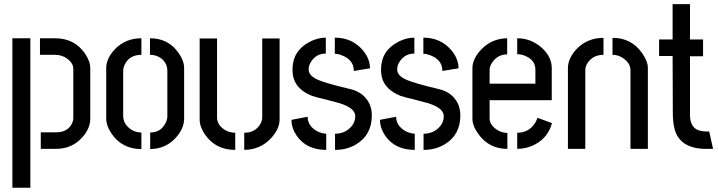

<svg xmlns="http://www.w3.org/2000/svg" viewBox="-20 -711 3431 917"><path d="M174.8 0V-79.1H248Q303.7 -79.1 324.2 -122.1Q330.1 -134.8 330.1 -146.5V-381.8Q330.1 -409.2 300.8 -430.7Q276.4 -449.2 242.2 -449.2H170.9V-528.3H242.2Q336.9 -528.3 386.7 -454.1Q411.1 -418 411.1 -384.8V-143.6Q411.1 -95.7 370.1 -51.8Q321.3 0 247.1 0ZM39.1 185.5V-528.3H125V185.5Z M487.3 -144.5V-385.7Q487.3 -431.6 528.3 -475.6Q579.1 -528.3 655.3 -528.3V-449.2Q597.7 -449.2 575.2 -401.4Q568.4 -386.7 568.4 -372.1V-157.2Q568.4 -121.1 601.6 -95.7Q625 -78.1 655.3 -78.1V1Q562.5 1 511.7 -74.2Q487.3 -111.3 487.3 -144.5ZM697.3 1V-78.1Q749 -78.1 771.5 -125Q779.3 -140.6 779.3 -155.3V-372.1Q779.3 -412.1 745.1 -435.5Q723.6 -449.2 696.3 -449.2V-528.3Q786.1 -528.3 835 -455.1Q859.4 -418.9 859.4 -385.7V-144.5Q859.4 -96.7 818.4 -51.8Q770.5 0 697.3 1Z M933.6 -140.6V-527.3H1016.6V-150.4Q1016.6 -115.2 1051.8 -91.8Q1075.2 -77.1 1103.5 -77.1V4.9Q1009.8 4.9 959 -68.4Q933.6 -105.5 933.6 -140.6ZM1146.5 4.9V-77.1Q1199.2 -77.1 1223.6 -119.1Q1232.4 -134.8 1232.4 -150.4V-527.3H1315.4V-140.6Q1315.4 -94.7 1273.4 -49.8Q1222.7 3.9 1146.5 4.9Z M1372.1 -138.7 1449.2 -153.3Q1449.2 -109.4 1495.1 -84Q1517.6 -73.2 1538.1 -72.3V4.9Q1443.4 4.9 1396.5 -63.5Q1372.1 -99.6 1372.1 -138.7ZM1377 -378.9Q1377 -467.8 1458 -510.7Q1497.1 -531.2 1536.1 -531.2V-455.1Q1491.2 -455.1 1466.8 -418Q1454.1 -399.4 1454.1 -378.9Q1454.1 -347.7 1502.9 -328.1Q1540 -312.5 1646.5 -287.1Q1712.9 -273.4 1741.2 -221.7Q1755.9 -194.3 1755.9 -160.2Q1755.9 -66.4 1680.7 -21.5Q1636.7 4.9 1580.1 4.9V-72.3Q1625 -72.3 1655.3 -103.5Q1676.8 -126 1676.8 -156.2Q1676.8 -195.3 1599.6 -218.8Q1580.1 -224.6 1537.1 -235.4Q1491.2 -246.1 1470.7 -252.9Q1396.5 -282.2 1380.9 -341.8Q1377 -359.4 1377 -378.9ZM1579.1 -454.1V-531.2Q1663.1 -531.2 1714.8 -468.8Q1747.1 -428.7 1747.1 -384.8L1669.9 -372.1Q1669.9 -425.8 1611.3 -447.3Q1593.8 -454.1 1579.1 -454.1Z M1794.9 -138.7 1872.1 -153.3Q1872.1 -109.4 1918 -84Q1940.4 -73.2 1960.9 -72.3V4.9Q1866.2 4.9 1819.3 -63.5Q1794.9 -99.6 1794.9 -138.7ZM1799.8 -378.9Q1799.8 -467.8 1880.9 -510.7Q1919.9 -531.2 1959 -531.2V-455.1Q1914.1 -455.1 1889.6 -418Q1877 -399.4 1877 -378.9Q1877 -347.7 1925.8 -328.1Q1962.9 -312.5 2069.3 -287.1Q2135.7 -273.4 2164.1 -221.7Q2178.7 -194.3 2178.7 -160.2Q2178.7 -66.4 2103.5 -21.5Q2059.6 4.9 2002.9 4.9V-72.3Q2047.9 -72.3 2078.1 -103.5Q2099.6 -126 2099.6 -156.2Q2099.6 -195.3 2022.5 -218.8Q2002.9 -224.6 1960 -235.4Q1914.1 -246.1 1893.6 -252.9Q1819.3 -282.2 1803.7 -341.8Q1799.8 -359.4 1799.8 -378.9ZM2002 -454.1V-531.2Q2085.9 -531.2 2137.7 -468.8Q2169.9 -428.7 2169.9 -384.8L2092.8 -372.1Q2092.8 -425.8 2034.2 -447.3Q2016.6 -454.1 2002 -454.1Z M2236.3 -144.5V-386.7Q2237.3 -431.6 2279.3 -475.6Q2330.1 -527.3 2402.3 -528.3V-451.2Q2355.5 -451.2 2329.1 -410.2Q2318.4 -392.6 2318.4 -377.9V-311.5H2537.1V-377.9Q2537.1 -421.9 2492.2 -442.4Q2471.7 -452.1 2450.2 -452.1V-528.3Q2517.6 -528.3 2570.3 -480.5Q2614.3 -438.5 2615.2 -387.7V-232.4H2318.4V-144.5Q2318.4 -117.2 2349.6 -93.8Q2375 -76.2 2403.3 -76.2V0Q2314.5 0 2263.7 -72.3Q2236.3 -110.4 2236.3 -144.5ZM2450.2 0V-77.1Q2508.8 -77.1 2538.1 -127.9Q2543.9 -138.7 2546.9 -148.4L2616.2 -123Q2598.6 -55.7 2536.1 -21.5Q2496.1 0 2450.2 0Z M2692.4 0V-385.7Q2692.4 -432.6 2734.4 -477.5Q2786.1 -530.3 2862.3 -530.3V-449.2Q2812.5 -449.2 2786.1 -410.2Q2775.4 -393.6 2775.4 -376V0ZM2905.3 -449.2V-530.3Q2996.1 -530.3 3046.9 -457Q3074.2 -418.9 3074.2 -385.7V0H2991.2V-376Q2991.2 -406.2 2960.9 -429.7Q2936.5 -449.2 2905.3 -449.2Z M3127.9 -443.4V-522.5H3192.4V-691.4H3275.4V-522.5H3337.9V-442.4H3275.4V-162.1Q3275.4 -92.8 3332 -85Q3342.8 -83 3353.5 -83H3367.2L3385.7 0H3350.6Q3230.5 -1 3203.1 -89.8Q3193.4 -123 3193.4 -171.9L3192.4 -443.4Z"/></svg>

Font: Post No Bills Jaffna SemiBold
Style: Regular
Weight: 600
Designer: Kosala Senevirathne, Siva Puranthara, Lasantha Premarathna, Tharique Azeez
Foundry: Mooniak
Version: Version 1.220 ; ttfautohint (v1.6)